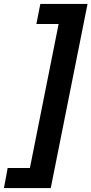

<svg xmlns="http://www.w3.org/2000/svg" viewBox="-93 -762 465 976"><path d="M165 194H-73L-54 92H59L205 -640H92L112 -742H352Z"/></svg>

Font: Montserrat Thin SemiBold
Style: Italic
Weight: 600
Italic angle: -11.3°
Version: Version 9.000